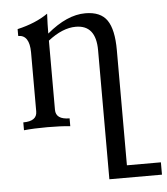

<svg xmlns="http://www.w3.org/2000/svg" viewBox="-53 -542 724 833"><g transform="rotate(-5 309.5 -125.5)"><path d="M618.7 244.1H389.6V-317.9Q389.6 -427.7 301.8 -427.7Q244.1 -427.7 180.7 -377.9V-76.7Q180.7 -34.2 240.7 -34.2V0Q200.2 -4.4 141.1 -4.4Q82 -4.4 39.1 0V-34.2Q99.1 -34.2 99.1 -76.7V-334.5Q98.6 -409.7 49.8 -409.7V-439.5Q129.9 -458 183.1 -495.1Q180.7 -448.7 180.7 -408.7Q268.1 -482.4 348.1 -482.4Q414.6 -482.4 442.6 -441.7Q470.7 -400.9 470.7 -311.5V190.4H618.7Z"/></g></svg>

Font: Kelvinch
Style: Regular
Weight: 400
Designer: Paul James MIller
Foundry: High-Logic / Made with FontCreator
Version: Version 3.30 September 23, 2016